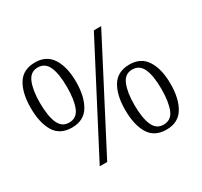

<svg xmlns="http://www.w3.org/2000/svg" viewBox="-151 -925 1193 1136"><g transform="rotate(-30 445.5 -357.0)"><path d="M206 -280Q124 -280 87.5 -340.5Q51 -401 51 -503Q51 -604 88 -664Q125 -724 207 -724Q285 -724 323 -664Q361 -604 361 -503Q361 -403 324 -341.5Q287 -280 206 -280ZM232 0 604 -714H654L283 0ZM205 -314Q258 -314 278.5 -365.5Q299 -417 299 -503Q299 -593 277.5 -641.5Q256 -690 206 -690Q155 -690 134 -638Q113 -586 113 -503Q113 -413 134.5 -363.5Q156 -314 205 -314ZM684 10Q602 10 565.5 -50.5Q529 -111 529 -213Q529 -314 566 -374Q603 -434 685 -434Q763 -434 801 -374Q839 -314 839 -213Q839 -113 802 -51.5Q765 10 684 10ZM683 -24Q736 -24 756.5 -75.5Q777 -127 777 -213Q777 -303 755.5 -351.5Q734 -400 684 -400Q633 -400 612 -348Q591 -296 591 -213Q591 -123 612.5 -73.5Q634 -24 683 -24Z"/></g></svg>

Font: Noto Serif Myanmar Light
Style: Regular
Weight: 300
Designer: Ben Mitchell and the Monotype Design Team
Foundry: Monotype Imaging Inc.
Version: Version 2.106; ttfautohint (v1.8.4.7-5d5b)